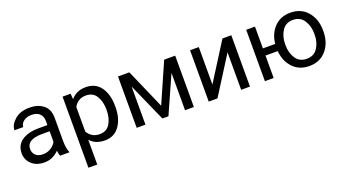

<svg xmlns="http://www.w3.org/2000/svg" viewBox="-55 -1096 3350 1856"><g transform="rotate(-20 1620.5 -167.5)"><path d="M395 0Q386.2 -19 382.3 -55.7Q356.9 -28.8 318.8 -9.5Q280.8 9.8 231.9 9.8Q150.9 9.8 102.1 -35.6Q53.2 -81.1 53.2 -147Q53.2 -231.9 117.7 -276.1Q182.1 -320.3 291 -320.3H380.4V-362.3Q380.4 -409.2 352.3 -437.3Q324.2 -465.3 269 -465.3Q217.8 -465.3 186.3 -440.2Q154.8 -415 154.8 -381.8H64.5Q64.5 -438.5 121.6 -488.3Q178.7 -538.1 274.4 -538.1Q360.4 -538.1 415.5 -494.1Q470.7 -450.2 470.7 -361.3V-124Q470.7 -50.8 489.3 -7.8V0ZM245.1 -69.3Q293.9 -69.3 329.8 -93.8Q365.7 -118.2 380.4 -147.9V-256.8H296.4Q144 -253.9 144 -159.2Q144 -121.6 169.4 -95.5Q194.8 -69.3 245.1 -69.3Z M854 9.8Q758.8 9.8 703.1 -51.3V203.1H612.3V-528.3H695.3L699.7 -470.2Q755.4 -538.1 852.5 -538.1Q952.6 -538.1 1005.9 -463.9Q1059.1 -389.6 1059.1 -268.6V-258.3Q1059.1 -142.6 1005.6 -66.4Q952.1 9.8 854 9.8ZM826.2 -461.9Q744.1 -461.9 703.1 -389.2V-136.2Q744.6 -64.5 827.1 -64.5Q900.4 -64.5 934.3 -122.1Q968.3 -179.7 968.3 -258.3V-268.6Q968.3 -347.2 934.3 -404.5Q900.4 -461.9 826.2 -461.9Z M1478 -120.1 1657.7 -528.3H1771V0H1680.2V-383.8L1509.3 0H1446.8L1272.9 -391.6V0H1182.6V-528.3H1299.3Z M2013.7 -143.1 2257.3 -528.3H2348.1V0H2257.3V-385.3L2013.7 0H1923.8V-528.3H2013.7Z M3197.8 -258.3Q3197.8 -143.6 3133.3 -66.9Q3068.8 9.8 2957.5 9.8Q2853.5 9.8 2789.6 -58.3Q2725.6 -126.5 2717.8 -230.5H2591.8V0H2501.5V-528.3H2591.8V-304.2H2718.3Q2728 -405.8 2791.5 -471.9Q2855 -538.1 2956.5 -538.1Q3067.9 -538.1 3132.1 -462.6Q3196.3 -387.2 3197.8 -274.4ZM2807.6 -258.3Q2807.6 -179.7 2845 -122.1Q2882.3 -64.5 2957.5 -64.5Q3031.7 -64.5 3069.3 -121.3Q3106.9 -178.2 3107.4 -256.8V-269.5Q3107.4 -347.2 3069.6 -405.5Q3031.7 -463.9 2956.5 -463.9Q2882.3 -463.9 2845 -405.5Q2807.6 -347.2 2807.6 -269.5Z"/></g></svg>

Font: Roboto21382017
Style: Regular
Weight: 400
Designer: Christian Robertson
Foundry: Google
Version: Version 2.138; 2017